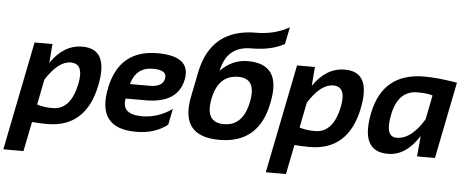

<svg xmlns="http://www.w3.org/2000/svg" viewBox="-102 -897 2999 1228"><g transform="rotate(5 1397.5 -282.5)"><path d="M145 -118.7Q186.5 -104.5 245.1 -104.5Q362.3 -104.5 396.5 -274.9Q422.4 -405.3 335.9 -405.3Q255.9 -405.3 177.2 -281.2ZM94.2 -512.7H209L199.2 -390.6Q281.7 -512.7 401.9 -512.7Q571.8 -512.7 524.4 -276.4Q469.2 0 218.8 0Q171.4 0 122.1 -4.4L84 185.5H-45.4Z M1071.3 -359.4Q1040.5 -206.1 834 -206.1H705.6Q685.1 -102.5 819.8 -102.5Q921.9 -102.5 1012.2 -166L991.7 -63.5Q911.1 0 789.6 0Q535.2 0 587.4 -262.2Q637.7 -512.7 883.3 -512.7Q1102.1 -512.7 1071.3 -359.4ZM724.6 -300.8H854Q934.6 -300.8 945.8 -356Q956.5 -411.1 862.8 -411.1Q755.4 -411.1 724.6 -300.8Z M1629.4 -253.9Q1577.6 4.9 1324.7 4.9Q1069.3 4.9 1121.1 -253.9L1152.8 -412.6Q1210 -698.2 1500 -698.2Q1618.2 -698.2 1712.4 -751.5L1690.4 -642.6Q1606.4 -595.7 1478 -595.7Q1321.3 -595.7 1289.1 -435.5Q1364.3 -512.7 1463.4 -512.7Q1681.2 -512.7 1631.8 -266.1ZM1345.2 -97.7Q1468.3 -97.7 1499.5 -253.9Q1530.3 -407.2 1412.1 -407.2Q1283.7 -407.2 1252.9 -253.9Q1221.7 -97.7 1345.2 -97.7Z M1830.1 -118.7Q1871.6 -104.5 1930.2 -104.5Q2047.4 -104.5 2081.5 -274.9Q2107.4 -405.3 2021 -405.3Q1940.9 -405.3 1862.3 -281.2ZM1779.3 -512.7H1894L1884.3 -390.6Q1966.8 -512.7 2086.9 -512.7Q2256.8 -512.7 2209.5 -276.4Q2154.3 0 1903.8 0Q1856.4 0 1807.1 -4.4L1769 185.5H1639.6Z M2659.2 -396.5Q2629.9 -408.2 2561.5 -408.2Q2437 -408.2 2405.8 -250.5Q2377 -107.4 2453.6 -107.4Q2548.3 -107.4 2628.4 -241.2ZM2709.5 0H2594.7L2606.4 -131.8Q2522.5 0 2407.2 0Q2227.5 0 2277.3 -249.5Q2330.1 -512.7 2596.2 -512.7Q2685.5 -512.7 2807.6 -491.7Z"/></g></svg>

Font: Sansation
Style: Bold Italic
Weight: 700
Designer: Bernd Montag
Version: Version 1.301